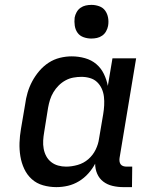

<svg xmlns="http://www.w3.org/2000/svg" viewBox="-20 -759 640 787"><path d="M211 8Q183 8 156.5 0.5Q130 -7 110.5 -24.5Q91 -42 79.5 -66.5Q68 -91 63.5 -118.5Q59 -146 60 -174Q61 -202 66 -231L83 -331Q86 -355 93 -379Q100 -403 112 -425.5Q124 -448 141 -468Q158 -488 179.5 -502Q201 -516 225.5 -522Q250 -528 274 -528Q302 -528 328.5 -520.5Q355 -513 374.5 -496.5Q394 -480 405.5 -456.5Q417 -433 422 -407L441 -520H538L470 -111Q469 -104 470 -97Q471 -90 475 -85Q479 -80 485.5 -78Q492 -76 499 -76H522L521 8H485Q463 8 441.5 3Q420 -2 403.5 -14.5Q387 -27 378.5 -46.5Q370 -66 370 -88Q359 -67 342 -48Q325 -29 303.5 -16Q282 -3 258.5 2.5Q235 8 211 8ZM251 -76Q274 -76 298.5 -83Q323 -90 342 -106.5Q361 -123 372 -145.5Q383 -168 386 -191L403 -291Q406 -309 407 -327Q408 -345 406 -362.5Q404 -380 397 -395.5Q390 -411 378 -422.5Q366 -434 349 -439Q332 -444 314 -444Q298 -444 281 -441Q264 -438 248.5 -429.5Q233 -421 220.5 -408.5Q208 -396 199 -381Q190 -366 185 -350Q180 -334 177 -317L161 -217Q158 -200 157 -183Q156 -166 159 -149.5Q162 -133 169.5 -119Q177 -105 189.5 -95Q202 -85 218 -80.5Q234 -76 251 -76ZM354 -601Q338 -601 322.5 -606.5Q307 -612 298 -624.5Q289 -637 286.5 -653.5Q284 -670 286 -687Q288 -698 294 -709Q300 -720 310 -727Q320 -734 331.5 -736.5Q343 -739 355 -739Q371 -739 386.5 -733.5Q402 -728 411 -715.5Q420 -703 423 -686.5Q426 -670 423 -653Q421 -642 415 -631Q409 -620 399 -613Q389 -606 377.5 -603.5Q366 -601 354 -601Z"/></svg>

Font: Iosevka HT Medium Extended
Style: Italic
Weight: 500
Width: 7
Italic angle: -9°
Monospace: yes
Designer: Belleve Invis
Foundry: Belleve Invis
Version: Version 32.3.0; ttfautohint (v1.8.4)